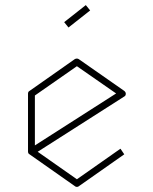

<svg xmlns="http://www.w3.org/2000/svg" viewBox="-20 -782 599 754"><path d="M468 -425Q474 -420 474 -414Q474 -406 468 -403L128 -186L282 -78L453 -198L468 -176L290 -51Q287 -48 282 -48Q277 -48 274 -51L96 -176Q90 -179 90 -187V-414Q90 -422 96 -425L274 -550Q282 -554 289 -550ZM117 -211 436 -415 282 -522 117 -407ZM249 -674 232 -695 317 -762 334 -741Z"/></svg>

Font: Envoyer
Style: Regular
Weight: 400
Version: Version 0.1